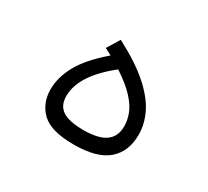

<svg xmlns="http://www.w3.org/2000/svg" viewBox="-95 -570 776 717"><g transform="rotate(30 293.0 -211.5)"><path d="M285.6 2Q187 2 147.5 -36.1Q107.9 -74.2 107.9 -134.3Q107.9 -185.1 137 -238.8Q166 -292.5 238.8 -355Q224.6 -362.8 209.5 -370.6L242.7 -424.8Q331.5 -378.4 382.8 -332.8Q434.1 -287.1 456.1 -241.7Q478 -196.3 478 -150.9Q478 -78.6 431.9 -38.3Q385.7 2 285.6 2ZM289.6 -324.2Q171.4 -231 171.4 -141.6Q171.4 -100.1 200.2 -81.5Q229 -63 289.6 -63Q354.5 -63 385 -85Q415.5 -106.9 415.5 -151.4Q415.5 -176.3 405.5 -203.4Q395.5 -230.5 368.2 -260.5Q340.8 -290.5 289.6 -324.2Z"/></g></svg>

Font: Cascadia Mono PL Light
Style: Regular
Weight: 300
Monospace: yes
Designer: Aaron Bell
Foundry: Saja Typeworks
Version: Version 2404.023; ttfautohint (v1.8.4)